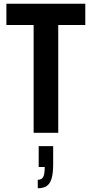

<svg xmlns="http://www.w3.org/2000/svg" viewBox="-20 -707 488 1022"><path d="M159 0V-574H14V-687H434V-574H290V0ZM181 295V250Q202 250 210 235Q218 220 218 182H186V71H263V166Q263 214 255 242Q247 270 229.5 282.5Q212 295 181 295Z"/></svg>

Font: Archivo ExtraCondensed
Style: Bold
Weight: 700
Width: 2
Designer: Hector Gatti
Foundry: Omnibus-Type
Version: Version 2.001